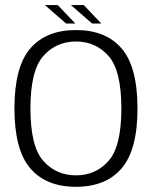

<svg xmlns="http://www.w3.org/2000/svg" viewBox="-20 -714 602 738"><path d="M272 4Q387 4 447.8 -67.2Q508.5 -138.5 508.5 -297Q508.5 -456.5 447.8 -527.5Q387 -598.5 272 -598.5Q157 -598.5 96.2 -527.5Q35.5 -456.5 35.5 -297Q35.5 -138.5 96.2 -67.2Q157 4 272 4ZM272 -40Q196 -40 146.5 -95.5Q97 -151 97 -297Q97 -443 146.5 -498.8Q196 -554.5 272 -554.5Q348 -554.5 397.2 -498.8Q446.5 -443 446.5 -297Q446.5 -151 397.2 -95.5Q348 -40 272 -40ZM334 -623.5H369.5L302 -694.5H252.5ZM234 -623.5H269.5L202 -694.5H152.5Z"/></svg>

Font: Anybody Thin Light
Style: Regular
Weight: 300
Version: Version 1.113;gftools[0.9.25]